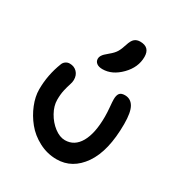

<svg xmlns="http://www.w3.org/2000/svg" viewBox="-176 -916 951 1009"><g transform="rotate(30 299.5 -412.0)"><path d="M283.2 -564.9Q260.3 -564.9 247.6 -574.7Q234.9 -584.5 234.9 -601.1Q234.9 -610.8 240.2 -619.6Q245.6 -628.4 252 -634.5Q258.3 -640.6 273.9 -653.8Q296.9 -672.4 307.6 -689.9Q318.4 -707.5 328.1 -738.8Q336.9 -767.6 350.1 -778.8Q363.3 -790 383.8 -790Q442.9 -790 442.9 -731Q442.9 -667.5 392.3 -616.2Q341.8 -564.9 283.2 -564.9ZM311 -34.2Q253.9 -34.2 203.4 -60.8Q152.8 -87.4 119.9 -128.2Q86.9 -168.9 67.9 -216.3Q48.8 -263.7 48.8 -307.1Q48.8 -394.5 81.1 -477.1Q85.4 -489.3 96.2 -497.1Q106.9 -504.9 121.1 -504.9Q147.9 -504.9 165 -487.3Q182.1 -469.7 182.1 -440.9Q182.1 -427.2 176 -409.7Q169.9 -392.1 164.1 -366.5Q158.2 -340.8 158.2 -307.1Q158.2 -270.5 179.7 -231.9Q201.2 -193.4 234.1 -168.2Q267.1 -143.1 298.8 -143.1Q356.4 -143.1 388.2 -198.5Q419.9 -253.9 419.9 -355Q419.9 -381.8 417 -412.4Q414.1 -442.9 414.1 -458Q414.1 -481.9 423.1 -493.9Q432.1 -505.9 455.1 -505.9Q490.2 -505.9 508.5 -474.9Q526.9 -443.8 526.9 -372.1Q526.9 -208.5 466.6 -121.3Q406.2 -34.2 311 -34.2Z"/></g></svg>

Font: Shantell Sans Irregular Bouncy
Style: Regular
Weight: 500
Designer: Stephen Nixon, Anya Danilova, Shantell Martin
Foundry: Arrow Type
Version: Version 1.006;[9816181b4]